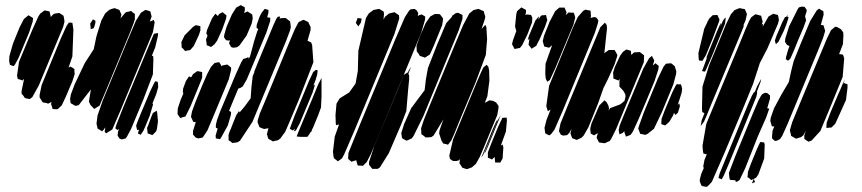

<svg xmlns="http://www.w3.org/2000/svg" viewBox="-20 -551 3394 756"><path d="M492 -423 395 -189 372 -135 351 -122 336 -138 330 -151 338 -199 290 -137 277 -134 258 -145 256 -161 259 -179 274 -219 314 -303 349 -357 360 -409 379 -470 394 -498 410 -512 420 -516 431 -519 442 -515 450 -512 453 -505 458 -494 456 -485 453 -473 454 -478 470 -497 476 -503 490 -506 496 -508 504 -501 511 -496V-490V-475L507 -462ZM582 -424 454 -115 422 -41 398 -26 392 -32 393 -38 395 -50 388 -40 382 -34 374 -39 364 -45 363 -51 360 -64 364 -96 384 -154 484 -396 515 -469 535 -501 553 -512 564 -509 572 -506 574 -498 577 -486 570 -466 580 -470 585 -473 589 -463ZM229 -446 133 -215 107 -168 97 -161 86 -163 78 -165 72 -174 65 -182V-193L75 -241L69 -234L58 -238L50 -240L47 -253L55 -308L107 -433L131 -486L138 -497L155 -510L166 -508L175 -506L177 -498L180 -484L186 -491L193 -497L206 -499L213 -500L223 -494L230 -489L232 -480L234 -466ZM95 -424 53 -323 39 -297 34 -291 29 -292 19 -296 18 -301 16 -311 17 -330 31 -379 57 -443 74 -476 92 -491 102 -485 110 -480 109 -467ZM355 -458 351 -445 349 -440 337 -436V-442L335 -458L343 -470L346 -475L356 -469ZM265 -231 239 -170 223 -136 207 -121H196L187 -122L185 -130L181 -141L183 -149L180 -148L170 -143L159 -146L148 -148L142 -158L136 -167V-178L144 -216L218 -396L242 -449L251 -462H257L265 -461L266 -455L269 -434L265 -329L250 -285L252 -286L257 -289L266 -284L273 -279V-271L274 -259ZM582 -258 544 -158 496 -43 481 -15 475 -6 460 -2 451 -5 443 -17 445 -34 449 -43 442 -39 434 -46 438 -59 465 -128 562 -361 586 -418 602 -421V-411L591 -364L578 -332L583 -330L584 -319ZM569 -94 553 -55 544 -35 537 -25 534 -20 529 -23 523 -25 525 -33 528 -41 527 -40 520 -39 518 -47 516 -56 520 -68 532 -98 571 -191 586 -222 591 -231 601 -229 602 -221 603 -208 595 -180 580 -143 583 -142 581 -134ZM602 -73 598 -44 595 -34 580 -19 569 -23 561 -26V-31L559 -47L564 -59L575 -89L582 -106L597 -115L599 -107Z M951 -411 923 -372 913 -365 898 -363 890 -366 882 -380 884 -388 885 -393 879 -391 870 -393 862 -404 863 -414 872 -445 893 -494 910 -521 928 -531 937 -526 944 -522V-510L941 -500L944 -501L954 -506L964 -500L973 -494L974 -489L975 -477L971 -458ZM877 -57 851 -10 846 -3 830 -6 829 -17 837 -45 830 -48V-60L835 -80L848 -115L909 -260L930 -306L938 -319L946 -321L958 -326V-320L964 -327L981 -390L993 -428L997 -436L990 -442L991 -454L1002 -485L1009 -499L1022 -516L1030 -514L1037 -512V-501L1032 -483L1044 -481V-469L1029 -423L952 -239L936 -211L927 -205L918 -202L882 -115L883 -114L890 -110L889 -98ZM855 -435 835 -391 824 -376 811 -366 799 -371 794 -373 793 -384 791 -395 795 -405 797 -411 792 -420 796 -435 815 -479 828 -497 838 -488 843 -496 856 -503 865 -496 872 -490 870 -477ZM1107 -391 974 -71 925 3 916 9 904 11 895 12 889 7 880 1V-7V-20L884 -33L890 -46L892 -52L910 -97L921 -114L923 -109V-108L942 -130L967 -164L970 -208L975 -251L982 -268L981 -269L986 -281L998 -311L1057 -453L1068 -477L1074 -485L1083 -486L1081 -477L1084 -479L1096 -480H1105L1114 -473L1122 -467L1124 -455L1125 -444L1122 -431ZM1214 -306 1157 -159 1123 -78 1103 -32 1084 -6 1075 1 1061 4 1055 6 1045 0 1037 -4 1035 -9 1031 -23 1033 -31 1037 -46 1025 -44 1020 -43 1009 -47 1001 -51 999 -57 994 -70 995 -78 1003 -104 1030 -168 1116 -377 1141 -436 1152 -457 1156 -464 1170 -471 1175 -473 1182 -470 1194 -464 1196 -459 1203 -445V-433L1191 -391L1194 -389L1205 -384L1209 -374ZM707 -412 740 -445 751 -452 756 -451 769 -448V-442V-431L763 -413L743 -370L729 -354L717 -352L709 -350L701 -359L695 -365V-374L694 -385ZM881 -239 829 -114 797 -38 782 -15 777 -9 760 -6 751 -9 740 -21V-35L751 -71H749H741L738 -78L732 -91L736 -112L750 -150L776 -214L796 -260L811 -288L825 -303L835 -305L843 -306L849 -297L852 -290L855 -293L870 -296L875 -297L884 -290L890 -285V-276ZM1211 -187 1160 -65 1145 -37 1137 -34 1140 -42 1141 -45 1133 -37 1121 -44 1125 -55 1140 -95 1197 -233 1213 -267 1224 -276 1231 -274 1230 -268 1229 -258 1223 -237 1214 -214 1220 -218 1218 -210ZM769 -227 730 -132 715 -102 710 -92 701 -90 690 -86 685 -93 679 -102 680 -124 691 -157 702 -183 700 -189 701 -202 712 -232 724 -250 732 -247H733L740 -259L757 -271L768 -269L776 -267V-258V-245ZM1246 -244V-172L1244 -128L1233 -98L1212 -47L1209 -42L1208 -38L1205 -31H1203L1197 -21L1190 -12H1185H1166L1153 -13L1148 -14L1152 -24L1163 -51L1210 -163L1233 -219Z M1898 -397 1893 -335 1852 -225 1788 -72 1769 -25 1757 2 1744 19 1739 17 1725 14 1718 2 1709 -26 1711 -39 1726 -81 1687 -17 1678 -11 1664 -10H1656L1650 -15L1639 -23V-29L1638 -46L1649 -79L1675 -143L1774 -382L1804 -453L1828 -498L1844 -511L1855 -514L1864 -516L1880 -509L1885 -507L1886 -501L1891 -485L1888 -472L1876 -437L1891 -453L1895 -445ZM1533 -417 1374 -33 1335 57 1327 72 1318 79 1310 84 1304 79 1295 72 1293 64 1291 46 1298 -13 1315 -61 1311 -60 1303 -58 1302 -67 1301 -98 1305 -143 1311 -153 1317 -163 1326 -169 1355 -187 1380 -222 1389 -272 1391 -351 1421 -480 1432 -498 1444 -507 1451 -512 1468 -515 1473 -516 1483 -510 1491 -505 1492 -496 1490 -474 1496 -485 1512 -498 1525 -501 1533 -503 1542 -497 1551 -491 1552 -478ZM1639 -423 1467 -8 1440 56 1424 87 1409 102 1398 101H1389L1386 93L1383 81V80L1372 83L1364 86L1357 80L1351 75V69L1352 51L1397 -60L1536 -395L1574 -483L1590 -508L1596 -514L1611 -516L1619 -512L1627 -500L1625 -488L1632 -492L1641 -494L1654 -486V-475ZM1786 -431 1647 -94 1608 -15 1601 -6 1588 0 1581 3 1573 -1 1563 -7 1562 -13 1560 -27 1571 -62 1599 -125 1652 -196 1657 -239 1665 -283 1701 -375 1737 -460 1758 -483 1761 -489 1765 -494V-491L1772 -498L1783 -501L1791 -497L1801 -492V-477ZM1721 -452 1689 -373 1677 -346 1672 -336 1653 -324 1648 -326 1633 -331 1629 -338 1621 -349 1620 -371 1633 -407 1656 -460 1674 -486 1692 -496H1703L1712 -495L1719 -486L1724 -479V-471ZM1401 -462 1391 -447 1386 -454 1381 -461 1386 -474 1388 -480 1404 -478ZM1938 -98 1887 25 1869 67 1854 94 1838 108 1827 112 1819 115 1808 112 1800 109 1794 99 1789 92 1791 78V75L1788 80L1777 83H1764L1752 75L1749 62L1764 -2L1858 -229L1874 -266L1883 -285L1896 -296L1903 -288L1906 -273L1907 -233L1899 -172L1889 -146L1902 -153L1907 -156L1921 -154L1933 -148L1943 -134V-126ZM1587 -198 1580 -114 1560 -62 1511 52 1476 108 1467 114H1455H1446L1441 108L1433 97V87L1453 26L1548 -202L1570 -256L1585 -266L1586 -265L1589 -273L1599 -288L1594 -276L1588 -261L1591 -254V-238ZM1944 -79 1903 22 1892 47 1887 53 1892 40 1905 8 1940 -78 1952 -98ZM1959 73 1950 89H1935H1930L1929 83L1928 68V67L1917 77L1909 73L1901 70V64V49L1914 15L1941 -51L1954 -78L1958 -87L1975 -88L1976 -77L1972 -33L1952 22L1959 18L1962 29ZM1922 -36 1904 8 1882 60 1875 69 1878 62 1889 35 1920 -42 1934 -73 1939 -80 1937 -72Z M2057 -416 2036 -373 2027 -362 2020 -361 2006 -358 2000 -370 1996 -377 2000 -393 2013 -429 2012 -432 2008 -447 2013 -496 2016 -507 2033 -522 2038 -519 2051 -512V-501L2048 -491L2050 -493L2056 -494L2071 -492L2076 -481L2075 -463ZM2238 -454 2165 -279 2145 -236 2135 -229 2129 -241 2127 -260 2128 -300 2154 -373 2142 -363 2131 -366 2123 -368 2120 -378 2117 -389 2122 -410 2144 -465 2166 -507 2182 -521H2195H2203L2205 -516L2211 -502L2208 -494V-492L2219 -502L2231 -501H2239L2242 -493L2245 -482L2243 -474ZM2322 -421 2195 -113 2163 -40 2150 -23 2143 -18 2136 -21 2127 -26 2126 -32 2124 -48 2132 -79 2148 -120 2137 -113 2131 -133 2142 -213 2210 -379 2236 -443 2255 -484 2276 -508 2285 -513 2295 -511 2305 -509 2306 -501 2307 -486 2305 -480 2319 -484 2328 -482 2336 -471 2334 -459ZM2126 -446 2105 -397 2095 -378 2092 -371 2073 -359 2068 -366 2061 -375 2062 -380 2064 -396 2065 -399 2058 -393 2062 -408 2088 -470 2102 -487 2100 -474 2107 -485 2113 -491H2121L2130 -492L2132 -483L2135 -472ZM2360 -345 2358 -341 2370 -349 2377 -354H2391H2400L2407 -342L2411 -334L2409 -326L2400 -298L2375 -242L2356 -204L2335 -144L2297 -50L2278 -17L2270 -9L2251 0L2238 -5L2233 -7L2230 -15L2226 -26L2228 -34L2231 -44L2221 -27L2213 -19L2197 -17L2188 -21L2181 -34L2182 -41L2187 -65L2213 -129L2313 -370L2344 -444L2362 -462L2369 -452L2370 -439ZM2515 -306 2406 -43 2387 -5 2381 4 2361 13 2353 12 2339 10 2335 3 2329 -9 2332 -20 2334 -27 2319 -18 2306 -25 2305 -34 2304 -45 2309 -65 2340 -136 2360 -156 2369 -148 2376 -134 2378 -123 2376 -115 2382 -125 2422 -140 2431 -147 2439 -154 2443 -170 2442 -180 2434 -194 2419 -210V-219V-233L2422 -240L2415 -234L2405 -238L2395 -242V-253L2394 -265L2401 -287L2422 -332L2433 -347L2446 -356L2454 -354L2464 -351L2465 -340L2466 -335L2477 -345H2482L2499 -346L2510 -338L2516 -333V-327ZM2557 -231 2519 -140 2494 -81 2472 -33 2463 -20 2450 -15 2444 -13 2443 -18 2438 -32 2440 -36 2431 -27 2419 -22 2418 -28 2416 -39 2420 -57 2437 -99 2513 -281 2536 -322 2547 -331 2552 -321 2556 -313 2554 -305 2550 -293 2561 -302 2574 -291 2572 -277ZM2631 -218 2586 -109 2555 -44 2530 -24 2521 -20 2507 -23 2501 -24 2499 -29 2493 -45 2497 -58 2515 -108 2570 -241 2593 -289 2602 -300 2611 -301 2622 -302 2629 -297 2637 -290 2643 -270 2642 -259ZM2639 -98 2634 -107 2630 -96 2615 -71 2599 -57 2591 -60 2584 -62V-68L2585 -83L2598 -118L2627 -187L2639 -211L2645 -220L2650 -219H2661L2663 -213L2666 -202L2664 -186L2651 -145L2648 -138L2655 -144L2657 -132L2649 -107Z M3144 -443 3121 -389 3106 -352 3092 -320 3083 -312 3074 -318 3075 -326 3083 -354 3089 -371 3088 -370 3079 -374 3071 -386 3072 -399 3087 -447 3121 -515 3126 -522 3137 -525 3148 -524 3156 -513V-506L3150 -487L3152 -479L3154 -470L3151 -463ZM2899 -424 2780 -139 2763 -97 2752 -72 2739 -55 2740 -61 2743 -78 2753 -103 2754 -105 2745 -110 2744 -124 2746 -210 2772 -294 2812 -390 2838 -454 2858 -495 2872 -511 2884 -516 2892 -519 2907 -516 2913 -515 2915 -510 2921 -496 2920 -491 2916 -472 2908 -453V-446ZM3201 -352 3082 -65 3060 -16 3051 -3 3039 3 3031 4 3020 -6V-15L3022 -37L3029 -53H3025L3019 -54L3017 -62L3013 -75L3015 -88L3028 -125L3057 -179L3086 -228L3095 -270L3105 -310L3132 -377L3170 -468L3196 -510L3205 -517L3214 -511L3222 -507L3223 -493L3212 -453L3218 -452L3223 -451L3224 -446L3229 -430L3227 -422L3221 -402ZM3043 -457 3002 -361 2972 -303 2945 -220 2905 -122 2834 48 2783 165 2769 180 2762 185 2751 183 2743 181 2739 173 2735 162 2736 154 2741 134 2751 111 2749 104 2754 78 2763 57 2756 55 2750 54 2748 45 2746 23 2761 -63 2809 -179 2893 -381 2915 -435 2930 -469 2938 -483 2949 -491 2955 -495 2966 -492 2977 -489 2980 -477 2983 -466 2980 -456 2979 -454 2985 -457 2983 -446 2982 -444 3006 -486 3025 -497 3035 -494 3043 -492 3045 -484 3047 -472ZM3066 -429 3045 -386 3035 -377 3031 -391 3037 -409 3060 -463 3071 -484H3075L3082 -492L3080 -484H3085L3083 -475L3076 -454ZM2788 -404 2760 -335 2750 -318 2745 -311 2740 -312 2732 -313 2731 -320 2730 -342 2753 -438 2765 -463 2767 -469 2769 -470 2771 -476 2781 -486 2786 -491 2800 -492H2805L2807 -487L2813 -474L2811 -466ZM2805 -384 2784 -332 2761 -279 2756 -269 2750 -270 2744 -271 2748 -281 2759 -311 2764 -325 2763 -321 2762 -326 2770 -346 2803 -427 2815 -454 2819 -461 2818 -453 2815 -445 2828 -472 2837 -483V-477L2835 -458ZM3298 -248 3246 -121 3210 -35 3176 2 3164 7 3157 3 3147 -4V-18L3153 -36L3143 -18L3134 -11L3121 -7L3114 -5L3095 -16L3094 -22L3090 -38L3099 -69L3119 -118L3208 -332L3236 -399L3252 -432L3269 -446L3277 -444L3291 -436L3300 -424L3301 -413L3299 -377L3284 -338L3299 -336L3301 -331L3304 -321ZM2945 -138 2851 91 2830 140 2822 155 2809 150 2810 145 2814 131 2839 70 2925 -139 2940 -173 2948 -187 2952 -189 2961 -211 2977 -240 2975 -229 2961 -192V-183L2958 -170ZM3311 -157 3269 -64 3254 -49 3242 -48 3234 -47V-52L3235 -68L3250 -108L3283 -186L3287 -194L3299 -223L3307 -238L3303 -227L3301 -220L3304 -224L3317 -219V-205ZM2997 -89 2964 -14 2914 112 2892 158 2881 165 2876 164V158L2875 159L2864 158L2854 157L2852 149L2850 130L2874 67L2946 -108L2967 -157L2976 -173L2981 -180L2993 -186L3002 -184L3012 -175V-163L3001 -125L3009 -123L3006 -115ZM2989 73 2966 136 2957 149 2938 158 2930 151 2923 146 2924 140 2925 126 2937 93 2960 37 2970 15 2974 8 2989 10 2991 19ZM2948 153 2953 166 2941 171 2943 165Z"/></svg>

Font: Rubik Marker Hatch
Style: Regular
Weight: 400
Designer: Hubert and Fischer, NaN
Foundry: Hubert & Fischer, NaN
Version: Version 2.200